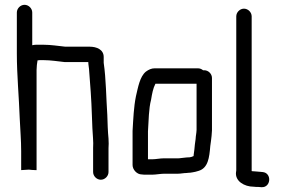

<svg xmlns="http://www.w3.org/2000/svg" viewBox="-20 -729 1190 798"><path d="M82 -709C65 -709 50 -694 50 -677V-506C50 -418 59 -324 62 -237C64 -189 68 -148 68 -100V-22L100 -24C107 -23 120 -22 128 -22H132V-438C132 -450 134 -468 136 -478C137 -478 143 -479 144 -479H162C190 -479 221 -474 249 -471H347C347 -459 349 -456 350 -442C355 -379 360 -314 362 -248L364 -196C365 -168 369 -141 367 -114V-14C367 3 382 18 399 18C416 18 431 3 431 -14V-113C432 -125 432 -138 431 -153C428 -183 427 -218 426 -251C421 -324 421 -400 411 -468V-492C411 -523 382 -535 352 -535H251C222 -538 191 -543 162 -543H129C124 -543 119 -542 114 -541V-677C114 -694 99 -709 82 -709Z M613 -67H595V-183C598 -228 598 -277 608 -315C612 -339 616 -362 626 -381H797V-189C796 -171 794 -169 793 -151L790 -129C789 -114 787 -101 785 -86C785 -83 785 -81 784 -80C780 -78 771 -75 767 -75C762 -75 756 -75 750 -74L732 -72C727 -71 723 -71 720 -71H661C646 -71 627 -67 613 -67ZM569 -4C574 -3 581 -3 590 -3H613C627 -3 648 -7 663 -7H720C731 -7 744 -10 756 -10C761 -11 765 -11 769 -11C776 -12 783 -13 792 -15L806 -19C845 -31 850 -74 854 -122L857 -144C859 -162 860 -165 861 -187V-405C861 -422 846 -437 829 -437H824C818 -442 811 -445 803 -445H622C610 -445 598 -440 586 -431C561 -410 554 -367 545 -329C536 -285 534 -236 531 -185V-43C531 -24 549 -4 569 -4Z M962 -661V-24C962 -21 962 -17 961 -14C956 24 996 47 1034 47C1041 48 1047 48 1054 48L1066 49C1107 52 1111 -11 1071 -14L1060 -15L1036 -17C1033 -17 1029 -17 1026 -18V-661C1026 -678 1011 -693 994 -693C977 -693 962 -678 962 -661Z"/></svg>

Font: Electronic
Style: SeBd
Weight: 600
Version: Version 1.011